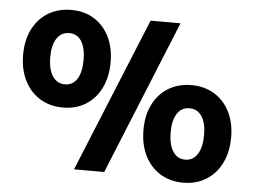

<svg xmlns="http://www.w3.org/2000/svg" viewBox="-50 -730 1067 807"><g transform="rotate(5 484.0 -326.0)"><path d="M565.1 -191.1Q565.1 -129.2 588.2 -82.5Q611.2 -35.8 653.1 -10Q695 15.9 750.5 15.9Q805.5 15.9 847.1 -10Q888.7 -35.8 911.8 -82.5Q935 -129.2 935 -191.1Q935 -252.8 911.8 -298.7Q888.6 -344.6 847.1 -370.1Q805.5 -395.6 750.5 -395.6Q695 -395.6 653.1 -370.2Q611.2 -344.7 588.2 -298.7Q565.1 -252.7 565.1 -191.1ZM820.8 -191.1Q820.8 -139.6 802.3 -110.4Q783.7 -81.3 750.3 -81.3Q716.9 -81.3 698.4 -110.4Q679.8 -139.6 679.8 -191.1Q679.8 -241.8 698.4 -269.9Q716.9 -298 750.3 -298Q783.7 -298 802.3 -269.9Q820.8 -241.8 820.8 -191.1ZM554.9 -650.5 288.8 0H416.1L681.2 -650.5ZM33.6 -461.7Q33.6 -399.6 56.9 -353.1Q80.1 -306.6 122 -280.6Q163.9 -254.7 219.3 -254.7Q274.7 -254.7 315.8 -280.6Q357 -306.6 379.9 -353.1Q402.8 -399.6 402.8 -461.7Q402.8 -523.2 379.9 -569.3Q357 -615.3 315.8 -640.9Q274.7 -666.5 219.5 -666.5Q163.9 -666.5 122 -640.9Q80.1 -615.3 56.9 -569.3Q33.6 -523.2 33.6 -461.7ZM288.8 -461.7Q288.8 -410.2 270.8 -381.4Q252.7 -352.5 219.3 -352.5Q185.9 -352.5 167 -381.4Q148.1 -410.2 148.1 -461.7Q148.1 -512.4 167 -540.6Q185.9 -568.8 219.3 -568.8Q252.7 -568.8 270.8 -540.6Q288.8 -512.4 288.8 -461.7Z"/></g></svg>

Font: Overused Grotesk Light
Style: Regular
Weight: 300
Designer: RandomMaerks
Version: Version 0.005